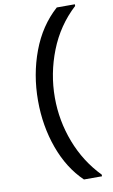

<svg xmlns="http://www.w3.org/2000/svg" viewBox="-117 -991 725 1235"><g transform="rotate(-10 246.0 -374.0)"><path d="M124 -364Q124 -534 180.5 -685Q237 -836 347 -934H465V-923Q350 -817 292 -669Q234 -521 234 -364Q234 -213 288 -72Q342 69 445 175V186H327Q229 92 176.5 -53Q124 -198 124 -364Z"/></g></svg>

Font: IBM-Poppins
Style: Poppins-Medium
Weight: 500
Designer: Mike Abbink, Paul van der Laan, Pieter van Rosmalen, Ben Mitchell, Mark Frömberg
Foundry: Bold Monday
Version: Version 1.1